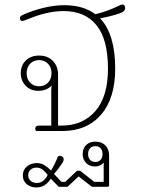

<svg xmlns="http://www.w3.org/2000/svg" viewBox="-20 -580 626 850"><path d="M136 -10Q136 -24 154 -24H207V-175Q207 -192 209 -202Q187 -178 150 -178Q115 -178 93.5 -200.5Q72 -223 72 -256Q72 -291 94.5 -312.5Q117 -334 153 -334Q191 -334 214 -310.5Q237 -287 237 -250V-24H253Q346 -24 402 -88Q458 -152 458 -276Q458 -405 407.5 -468Q357 -531 261 -531Q191 -531 108 -497Q83 -487 78 -487Q74 -487 71 -490.5Q68 -494 68 -499Q68 -505 72 -508.5Q76 -512 85 -516Q126 -534 173.5 -545.5Q221 -557 265 -557Q349 -557 402 -517Q454 -529 507 -555Q517 -560 521 -560Q534 -560 534 -544Q534 -530 513 -522Q474 -508 423 -499Q490 -429 490 -276Q490 -145 427.5 -72.5Q365 0 256 0H145Q136 0 136 -10ZM208 -256Q208 -282 192.5 -298Q177 -314 153 -314Q129 -314 113.5 -298Q98 -282 98 -256Q98 -230 113.5 -214Q129 -198 153 -198Q177 -198 192.5 -214Q208 -230 208 -256ZM81 197Q81 172 99 157Q117 142 143 142Q162 142 176.5 151Q191 160 206 175Q223 147 232 124Q232 123 234.5 116.5Q237 110 246 110Q251 110 256.5 114Q262 118 262 125Q262 132 257 140Q239 168 219 190L252 225H269L321 176H335L397 225H439V160Q439 146 440 140Q423 157 401 157Q376 157 361 141.5Q346 126 346 102Q346 77 361.5 62Q377 47 402 47Q430 47 446.5 64Q463 81 463 107V240Q463 247 456 247H387L328 201L279 247H240L205 211Q195 228 178.5 239Q162 250 141 250Q116 250 98.5 235.5Q81 221 81 197ZM434 102Q434 86 425.5 76.5Q417 67 402 67Q387 67 378.5 76.5Q370 86 370 102Q370 118 378.5 127.5Q387 137 402 137Q417 137 425.5 127.5Q434 118 434 102ZM191 194Q180 180 168.5 171Q157 162 142 162Q126 162 115.5 171Q105 180 105 195Q105 211 115.5 220.5Q126 230 143 230Q161 230 173.5 218.5Q186 207 191 194Z"/></svg>

Font: Maitree ExtraLight
Style: Regular
Weight: 275
Designer: CadsonDemak Team
Foundry: CadsonDemak
Version: Version 1.003